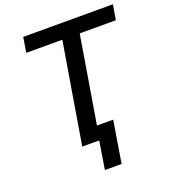

<svg xmlns="http://www.w3.org/2000/svg" viewBox="-159 -842 1001 1133"><g transform="rotate(-20 341.0 -275.5)"><path d="M103.7 -632.8H330.3L225.1 0H331.7L303.3 175.8H408.4L451 -87H349.1L439.6 -632.8H666.5L682.2 -727.3H119.3Z"/></g></svg>

Font: Magic Ui Pro Medium
Style: Italic
Weight: 500
Italic angle: -9.39999°
Designer: Stefan Endress, Andreas Faust
Version: Version 1.000;FEAKit 1.0